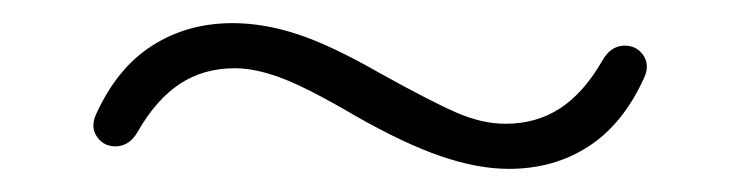

<svg xmlns="http://www.w3.org/2000/svg" viewBox="-20 -370 640 166"><path d="M287 -270Q246 -294 223.5 -302.5Q201 -311 183 -311Q156 -311 135.5 -297.5Q115 -284 99 -256Q92 -244 81 -243.5Q70 -243 64 -251.5Q58 -260 63 -271Q81 -311 111.5 -330.5Q142 -350 181 -350Q208 -350 237 -340.5Q266 -331 308 -307Q353 -282 375 -272.5Q397 -263 417 -263Q444 -263 464.5 -276.5Q485 -290 501 -318Q508 -330 519 -330.5Q530 -331 536 -322.5Q542 -314 537 -303Q519 -263 489 -243.5Q459 -224 420 -224Q393 -224 361 -235Q329 -246 287 -270Z"/></svg>

Font: SN Pro Thin
Style: Regular
Weight: 200
Designer: Tobias Whetton
Foundry: Supernotes
Version: Version 1.003;Glyphs 3.3 (3324)